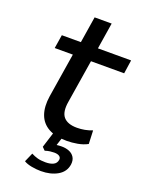

<svg xmlns="http://www.w3.org/2000/svg" viewBox="-157 -718 754 995"><g transform="rotate(20 220.5 -220.0)"><path d="M269 9Q207 9 168 -13Q129 -35 114 -77Q99 -119 108 -178L147 -422H47L59 -497H164L187 -642H281L258 -497H441L430 -422H247L209 -185Q199 -126 221.5 -99.5Q244 -73 296 -73Q318 -73 339 -77Q360 -81 380 -89L383 -15Q359 -2 328.5 3.5Q298 9 269 9ZM197 202Q172 202 145.5 197Q119 192 103 182L125 132Q142 141 160 146Q178 151 204 151Q231 151 247.5 142.5Q264 134 267 115Q269 102 259 95Q249 88 230 88Q221 88 208 89.5Q195 91 180 96L164 80L194 -15H248L223 63L200 52Q212 49 227 47Q242 45 256 45Q279 45 297.5 52.5Q316 60 326 76Q336 92 333 116Q327 158 289 180Q251 202 197 202Z"/></g></svg>

Font: Nunito Sans 7pt Medium
Style: Italic
Weight: 500
Italic angle: -9°
Designer: Vernon Adams
Foundry: Vernon Adams
Version: Version 3.101;gftools[0.9.27]